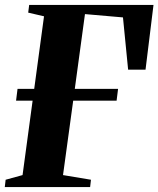

<svg xmlns="http://www.w3.org/2000/svg" viewBox="-26 -763 646 783"><path d="M-6.5 0 -3 -30 66 -49 107 -352.5H39.5L45.5 -400.5H113.5L153.5 -696.5L89 -711.5L93 -743H600L567.5 -479H496.5L475.5 -692L320.5 -705.5L279 -400.5H455.5L449.5 -352.5H272.5L231 -49L345 -30L341.5 0Z"/></svg>

Font: Merriweather 96pt ExtraBold
Style: Italic
Weight: 800
Italic angle: -7.8°
Version: Version 2.101